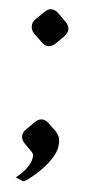

<svg xmlns="http://www.w3.org/2000/svg" viewBox="-46 -500 305 627"><g transform="rotate(5 106.5 -186.5)"><path d="M74 -458Q85 -470 97 -470Q110 -470 122 -458L146 -434Q158 -422 158 -410Q158 -398 146 -385L122 -361Q109 -349 97 -349Q86 -349 74 -361L49 -385Q38 -396 38 -410Q38 -423 49 -434ZM147 -73Q152 -67 156 -59Q160 -51 160 -39Q160 -35 159.5 -30Q159 -25 158 -20Q154 -2 140 18.5Q126 39 108 56.5Q90 74 75 85.5Q60 97 55 97Q52 97 47.5 95Q43 93 29 87Q52 70 65.5 49.5Q79 29 79 13Q79 5 74 0L50 -24Q38 -36 38 -49Q38 -62 50 -73L74 -97Q85 -109 98 -109Q111 -109 122 -97Z"/></g></svg>

Font: Young Serif Light
Style: Regular
Weight: 300
Designer: Bastien Sozeau
Foundry: NBR — Bastien Sozeau
Version: Version 5.001